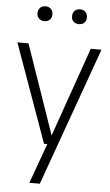

<svg xmlns="http://www.w3.org/2000/svg" viewBox="-63 -793 604 1053"><g transform="rotate(5 239.0 -266.0)"><path d="M201.5 0 7.5 -541.5H68.5L239 -49.5L411.5 -541.5H470.5L197.5 220H140L219.5 0ZM334.5 -670.5Q316 -670.5 304.8 -681.2Q293.5 -692 293.5 -710.5Q293.5 -729.5 304.8 -740.8Q316 -752 334.5 -752Q353 -752 364.2 -740.8Q375.5 -729.5 375.5 -710.5Q375.5 -692 364.2 -681.2Q353 -670.5 334.5 -670.5ZM144.5 -670.5Q126 -670.5 114.8 -681.2Q103.5 -692 103.5 -710.5Q103.5 -729.5 114.8 -740.8Q126 -752 144.5 -752Q163 -752 174.2 -740.8Q185.5 -729.5 185.5 -710.5Q185.5 -692 174.2 -681.2Q163 -670.5 144.5 -670.5Z"/></g></svg>

Font: Encode Sans Semi Condensed Light
Style: Regular
Weight: 300
Width: 4
Designer: Multiple Designers
Foundry: Impallari Type
Version: Version 3.000; ttfautohint (v1.8.3) -l 8 -r 50 -G 200 -x 14 